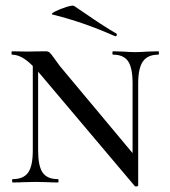

<svg xmlns="http://www.w3.org/2000/svg" viewBox="-20 -651 608 685"><path d="M97 -446 116 -443V-114Q116 -59 132 -35.5Q148 -12 186 -12Q189 -12 189 -6Q189 0 186 0Q164 0 152 -1L107 -2L63 -1Q50 0 26 0Q23 0 23 -6Q23 -12 26 -12Q64 -12 80.5 -35.5Q97 -59 97 -114ZM461 13 124 -386Q92 -424 68.5 -440Q45 -456 23 -456Q21 -456 21 -462Q21 -468 23 -468L79 -467Q89 -467 102 -467.5Q115 -468 144 -468Q152 -468 157.5 -463Q163 -458 172 -445Q176 -439 193 -416L462 -94L473 11Q473 13 468 14Q463 15 461 13ZM473 11 453 -20V-353Q453 -409 437 -432.5Q421 -456 383 -456Q381 -456 381 -462Q381 -468 383 -468L418 -467Q446 -465 462 -465Q479 -465 507 -467L545 -468Q547 -468 547 -462Q547 -456 545 -456Q507 -456 490 -432Q473 -408 473 -353ZM168 -599Q159 -601 176.5 -610Q194 -619 216.5 -626Q239 -633 244 -630L287 -601Q352 -556 394 -532Q397 -531 397 -528Q397 -525 395 -523Q393 -521 390 -522Q278 -572 168 -599Z"/></svg>

Font: Cormorant SC Medium
Style: Regular
Weight: 500
Designer: Christian Thalmann (Catharsis Fonts)
Foundry: Catharsis Fonts
Version: Version 4.000